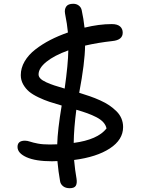

<svg xmlns="http://www.w3.org/2000/svg" viewBox="-20 -803 740 1006"><path d="M252.9 42Q166.5 42 119.1 20.8Q71.8 -0.5 71.8 -33.2Q71.8 -65.9 110.8 -65.9Q123 -65.9 137.9 -60.8Q152.8 -55.7 178.2 -50.8Q203.6 -45.9 241.2 -45.9Q266.6 -45.9 279.8 -46.9Q281.7 -121.1 303.2 -250Q265.6 -260.7 238.5 -269.8Q211.4 -278.8 181.2 -293.2Q150.9 -307.6 132.3 -323.2Q113.8 -338.9 101.3 -361.1Q88.9 -383.3 88.9 -409.2Q88.9 -446.8 109.1 -481.4Q129.4 -516.1 165.3 -543.9Q201.2 -571.8 243.4 -593.5Q285.6 -615.2 335.9 -632.8Q332 -675.8 320.8 -731.9Q316.9 -753.9 326.9 -768.6Q336.9 -783.2 363.8 -783.2Q380.9 -783.2 393.1 -773.7Q405.3 -764.2 408.2 -749Q418 -704.1 422.9 -658.2Q499 -676.8 565.9 -676.8Q594.7 -676.8 608.9 -664.6Q623 -652.3 623 -631.8Q623 -593.3 568.8 -587.9Q493.7 -579.6 425.8 -564Q424.8 -474.1 395 -316.9Q426.8 -307.1 451.9 -298.3Q477.1 -289.6 504.9 -277.1Q532.7 -264.6 553 -250.7Q573.2 -236.8 590.3 -220Q607.4 -203.1 616.2 -182.1Q625 -161.1 625 -137.2Q625 -70.8 555.7 -25.4Q486.3 20 368.2 35.2Q373 88.4 380.9 132.8Q384.8 157.2 377.2 170.2Q369.6 183.1 345.2 183.1Q323.7 183.1 310.5 172.6Q297.4 162.1 294.9 147Q285.6 95.2 280.8 41Q272 42 252.9 42ZM182.1 -413.1Q182.1 -401.4 191.9 -391.4Q201.7 -381.3 222.7 -371.8Q243.7 -362.3 264.4 -355.5Q285.2 -348.6 318.8 -338.9Q336.9 -466.3 337.9 -539.1Q263.7 -512.2 222.9 -479Q182.1 -445.8 182.1 -413.1ZM538.1 -129.9Q534.7 -147.5 521.2 -162.4Q507.8 -177.2 484.9 -189Q461.9 -200.7 437.7 -209.5Q413.6 -218.3 379.9 -228Q367.2 -130.9 366.2 -54.2Q491.7 -70.8 538.1 -129.9Z"/></svg>

Font: Shantell Sans Bouncy
Style: Regular
Weight: 400
Designer: Stephen Nixon, Anya Danilova, Shantell Martin
Foundry: Arrow Type
Version: Version 1.006;[9816181b4]